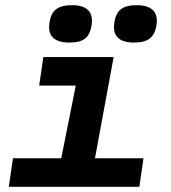

<svg xmlns="http://www.w3.org/2000/svg" viewBox="-20 -720 658 740"><path d="M248 -556Q158 -556 171 -634Q176 -669 196.5 -684.5Q217 -700 257 -700Q345 -700 333 -622Q327 -586 307.5 -571Q288 -556 248 -556ZM497 -556Q408 -556 421 -634Q426 -669 446 -684.5Q466 -700 506 -700Q595 -700 583 -622Q577 -587 557 -571.5Q537 -556 497 -556ZM14 0 30 -110H216L272 -390H131L147 -500H418L346 -110H533L517 0Z"/></svg>

Font: Hermit
Style: Bold Italic
Weight: 700
Italic angle: -10°
Designer: Pablo Caro
Version: Version 2.000;PS 002.000;hotconv 1.0.88;makeotf.lib2.5.64775